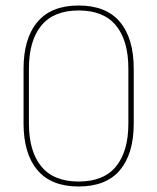

<svg xmlns="http://www.w3.org/2000/svg" viewBox="-20 -668 571 697"><path d="M265.5 9Q166 9 115.8 -50.5Q65.5 -110 65.5 -220V-418Q65.5 -528.5 115.8 -588.2Q166 -648 265.5 -648Q365.5 -648 415.5 -588.2Q465.5 -528.5 465.5 -418V-220Q465.5 -110 415.5 -50.5Q365.5 9 265.5 9ZM265.5 -9Q356.5 -9 401.2 -63.8Q446 -118.5 446 -219.5V-419Q446 -520.5 401.2 -575.2Q356.5 -630 265.5 -630Q175 -630 130 -575.2Q85 -520.5 85 -419V-219.5Q85 -118.5 130 -63.8Q175 -9 265.5 -9Z"/></svg>

Font: Anek Telugu Thin
Style: Regular
Weight: 250
Version: Version 1.003